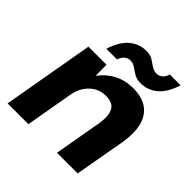

<svg xmlns="http://www.w3.org/2000/svg" viewBox="-182 -835 979 979"><g transform="rotate(45 307.5 -345.0)"><path d="M15 0 102 -496H232L233 -418H234Q264 -459 309.5 -483.5Q355 -508 414 -508Q479 -508 517.5 -479.5Q556 -451 568.5 -399Q581 -347 569 -275L520 0H371L417 -261Q426 -319 410 -350.5Q394 -382 341 -382Q309 -382 282 -367Q255 -352 236 -324Q217 -296 210 -257L165 0ZM174 -553Q197 -625 236.5 -657.5Q276 -690 325 -690Q355 -690 373.5 -678.5Q392 -667 408 -655.5Q424 -644 445 -644Q461 -644 475 -655Q489 -666 496 -689H574Q551 -617 511.5 -584.5Q472 -552 422 -552Q393 -552 374 -563.5Q355 -575 339 -586.5Q323 -598 303 -598Q286 -598 272.5 -587Q259 -576 251 -553Z"/></g></svg>

Font: DM Sans 28pt Black
Style: Italic
Weight: 900
Italic angle: -10°
Version: Version 4.004;gftools[0.9.30]